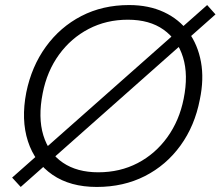

<svg xmlns="http://www.w3.org/2000/svg" viewBox="-20 -730 873 760"><path d="M62 10 28 -27 800 -710 833 -673ZM363 10Q258 10 188 -38Q118 -86 90.5 -171Q63 -256 84 -364Q105 -467 161.5 -545Q218 -623 302 -666.5Q386 -710 491 -710Q569 -710 629 -682Q689 -654 726 -603.5Q763 -553 775.5 -485Q788 -417 771 -336Q751 -232 694.5 -154Q638 -76 553.5 -33Q469 10 363 10ZM369 -48Q455 -48 525 -84.5Q595 -121 642.5 -187Q690 -253 707 -339Q726 -433 704.5 -503Q683 -573 627.5 -612.5Q572 -652 486 -652Q401 -652 331 -615.5Q261 -579 213.5 -513.5Q166 -448 149 -361Q130 -265 151.5 -194.5Q173 -124 229 -86Q285 -48 369 -48Z"/></svg>

Font: REM ExtraLight
Style: Italic
Weight: 250
Italic angle: -11°
Designer: Octavio Pardo
Foundry: Ashler Design
Version: Version 1.005;gftools[0.9.28]